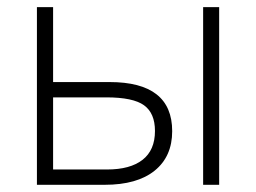

<svg xmlns="http://www.w3.org/2000/svg" viewBox="-20 -513 711 533"><path d="M127.4 -285.2H284.2Q458 -285.2 458 -148.9Q458 -78.6 409.4 -39.3Q360.8 0 270.5 0H82.5V-493.2H127.4ZM127.4 -242.7V-42.5H277.3Q341.3 -42.5 375.7 -69.3Q410.2 -96.2 410.2 -149.4Q410.2 -198.7 379.9 -220.7Q349.6 -242.7 274.9 -242.7ZM588.4 0H543.9V-493.2H588.4Z"/></svg>

Font: Bpm'online Open Sans Light
Style: Regular
Weight: 300
Foundry: Ascender Corporation
Version: Version 1.10